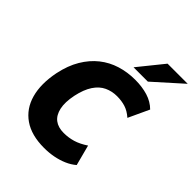

<svg xmlns="http://www.w3.org/2000/svg" viewBox="-258 -1083 1240 1240"><g transform="rotate(45 362.5 -462.5)"><path d="M361 12Q246 12 174.5 -37.5Q103 -87 78 -176.5Q53 -266 77 -386Q95 -472 132 -534Q169 -596 220 -636.5Q271 -677 334 -696.5Q397 -716 467 -716Q531 -716 583 -700Q635 -684 671 -648L605 -506Q571 -536 536 -547Q501 -558 459 -558Q413 -558 373.5 -539.5Q334 -521 305.5 -478Q277 -435 262 -365Q247 -292 258 -243Q269 -194 300.5 -170Q332 -146 383 -146Q426 -146 466.5 -158Q507 -170 552 -200L589 -59Q561 -35 525 -19.5Q489 -4 448 4Q407 12 361 12ZM402 -765 541 -937H725L533 -765Z"/></g></svg>

Font: Nunito Sans 7pt SemiCondensed Black
Style: Italic
Weight: 900
Width: 4
Italic angle: -9°
Designer: Vernon Adams
Foundry: Vernon Adams
Version: Version 3.101;gftools[0.9.27]